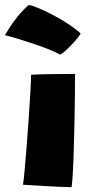

<svg xmlns="http://www.w3.org/2000/svg" viewBox="-74 -755 384 778"><path d="M216 3.5Q200 3.5 166.5 2Q133 0.5 93.5 -2Q54 -4.5 19 -6.5Q21.5 -19.5 25.2 -58.8Q29 -98 33.2 -151.8Q37.5 -205.5 41.5 -263Q45.5 -320.5 48.5 -370.8Q51.5 -421 52 -452Q63 -453 87.8 -453.8Q112.5 -454.5 141.5 -454.8Q170.5 -455 195 -455.2Q219.5 -455.5 230 -455.5Q230 -421 229.5 -370Q229 -319 227.8 -262Q226.5 -205 225 -151.2Q223.5 -97.5 221.2 -56.2Q219 -15 216 3.5ZM42.5 -735Q54 -733.5 80.2 -722.8Q106.5 -712 138.8 -695.2Q171 -678.5 201.5 -658.5Q232 -638.5 253 -619Q242.5 -602 225.2 -583.2Q208 -564.5 192.5 -550.5Q177 -536.5 170 -533.5Q153.5 -543 125.5 -554.2Q97.5 -565.5 65 -576.5Q32.5 -587.5 1.2 -597Q-30 -606.5 -54 -612.5Q-50.5 -619 -37 -640.2Q-23.5 -661.5 -2.8 -687.8Q18 -714 42.5 -735Z"/></svg>

Font: Grandstander Black
Style: Regular
Weight: 900
Designer: Tyler Finck
Foundry: Etcetera Type Co
Version: Version 1.200; ttfautohint (v1.8.3)